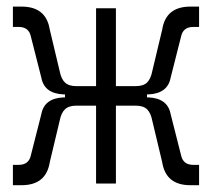

<svg xmlns="http://www.w3.org/2000/svg" viewBox="-20 -542 626 567"><path d="M18.1 4.9V-55.2H35.6Q65.4 -55.2 71.3 -84L102.1 -205.1Q110.8 -252 168 -254.4H171.9V-263.2H168Q110.8 -265.6 102.1 -312.5L71.3 -433.6Q65.4 -462.4 35.6 -462.4H18.1V-522.5H43.9Q116.2 -522.5 127 -454.6L156.2 -332Q160.6 -309.1 171.9 -298.3Q183.1 -287.6 205.6 -287.6H263.7V-517.6H322.3V-287.6H380.4Q403.3 -287.6 414.3 -298.3Q425.3 -309.1 429.7 -332L459 -454.6Q469.7 -522.5 542 -522.5H567.9V-462.4H550.3Q520.5 -462.4 514.6 -433.6L483.9 -312.5Q475.1 -265.6 418 -263.2H414.1V-254.4H418Q475.1 -252 483.9 -205.1L514.6 -84Q520.5 -55.2 550.3 -55.2H567.9V4.9H542Q469.7 4.9 459 -63L429.7 -185.5Q425.3 -208.5 414.3 -219.2Q403.3 -230 380.4 -230H322.3V0H263.7V-230H205.6Q183.1 -230 171.9 -219.2Q160.6 -208.5 156.2 -185.5L127 -63Q116.2 4.9 43.9 4.9Z"/></svg>

Font: CaskaydiaMono NF Light
Style: Regular
Weight: 300
Designer: Aaron Bell
Foundry: Saja Typeworks
Version: Version 2111.001; ttfautohint (v1.8.4);Nerd Fonts 3.1.1